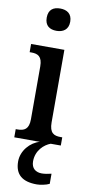

<svg xmlns="http://www.w3.org/2000/svg" viewBox="-108 -803 513 1085"><g transform="rotate(10 148.5 -261.0)"><path d="M146 -634C183 -634 214 -652 214 -698C214 -745 183 -762 146 -762C107 -762 79 -745 79 -698C79 -652 107 -634 146 -634ZM16 0H163C110 14 61 68 61 130C61 206 105 240 187 240C205 240 240 234 259 224V166C238 171 220 174 204 174C170 174 144 156 144 115C144 52 189 13 225 0H283V-47H273C235 -47 209 -59 209 -120V-536H18V-489H29C65 -489 91 -477 91 -420V-117C91 -59 64 -47 26 -47H16Z"/></g></svg>

Font: Noto Serif Myanmar Condensed SemiBold
Style: Regular
Weight: 600
Width: 3
Designer: Ben Mitchell and the Monotype Design Team
Foundry: Monotype Imaging Inc.
Version: Version 2.106